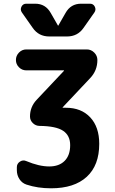

<svg xmlns="http://www.w3.org/2000/svg" viewBox="-20 -787 622 1037"><path d="M122 -407Q99 -407 82.5 -423.5Q66 -440 66 -463Q66 -486 82.5 -503Q99 -520 122 -520H449Q472 -520 489 -503Q506 -486 506 -463Q506 -406 467 -365L319 -208Q318 -207 318 -206Q318 -205 319 -205H336Q419 -205 467.5 -153Q516 -101 516 -10Q516 106 448.5 168Q381 230 256 230Q183 230 123 210Q99 202 85 180.5Q71 159 71 132V116Q71 97 87.5 86Q104 75 122 83Q191 112 246 112Q299 112 329 82Q359 52 359 -3Q359 -55 321 -80.5Q283 -106 194 -107Q173 -107 157.5 -122Q142 -137 142 -158Q142 -209 177 -247L325 -404Q326 -405 326 -406Q326 -407 325 -407ZM418 -767H466Q484 -767 492 -751Q500 -735 490 -720L431 -636Q399 -590 342 -590H246Q189 -590 157 -636L98 -720Q88 -735 96 -751Q104 -767 122 -767H170Q226 -767 254 -717L293 -649Q293 -648 294 -648Q295 -648 295 -649L334 -717Q362 -767 418 -767Z"/></svg>

Font: Rounded Mplus 1c ExtraBold
Style: Regular
Weight: 800
Version: Version 1.059.20150529